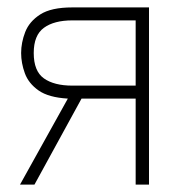

<svg xmlns="http://www.w3.org/2000/svg" viewBox="-20 -498 504 518"><path d="M34 0 163 -232Q111 -235 84 -254Q57 -273 47 -300.5Q37 -328 37 -355Q37 -383 48 -411.5Q59 -440 88.5 -459Q118 -478 175 -478H382V0H346V-232H200L73 0ZM175 -267H346V-443H175Q126 -443 98.5 -423Q71 -403 71 -355Q71 -306 98.5 -286.5Q126 -267 175 -267Z"/></svg>

Font: Zen Kaku Gothic Antique Light
Style: Regular
Weight: 300
Designer: Yoshimichi Ohira
Foundry: Positype
Version: Version 1.001